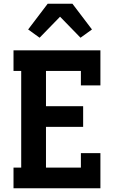

<svg xmlns="http://www.w3.org/2000/svg" viewBox="-20 -1003 640 1023"><path d="M52 0V-110H93V-625H52V-735H515V-548H411V-625H225V-437H423V-327H225V-110H411V-187H515V0ZM191 -802 130 -846 234 -983H366L470 -846L409 -802L300 -914Z"/></svg>

Font: Iosevka HT Extrabold Extended
Style: Regular
Weight: 800
Width: 7
Monospace: yes
Designer: Belleve Invis
Foundry: Belleve Invis
Version: Version 32.3.0; ttfautohint (v1.8.4)